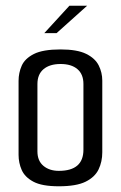

<svg xmlns="http://www.w3.org/2000/svg" viewBox="-20 -648 423 672"><path d="M186 4Q127 4 97 -12Q67 -28 56 -53Q45 -78 45 -106V-365Q45 -393 56 -418Q67 -443 98.5 -459Q130 -475 192 -475Q250 -475 281.5 -459.5Q313 -444 325.5 -419Q338 -394 338 -366V-115Q338 -82 325 -55Q312 -28 279.5 -12Q247 4 186 4ZM186 -50Q272 -50 272 -124V-354Q272 -388 251 -406Q230 -424 192 -424Q154 -424 132.5 -406Q111 -388 111 -354V-118Q111 -85 132 -67.5Q153 -50 186 -50ZM135 -532 223 -628H285L178 -532Z"/></svg>

Font: Smooch Sans Medium
Style: Regular
Weight: 500
Designer: Robert E. Leuschke
Foundry: Robert E. Leuschke
Version: Version 1.010; ttfautohint (v1.8.3)